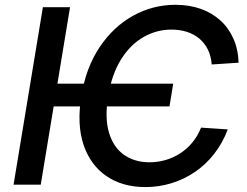

<svg xmlns="http://www.w3.org/2000/svg" viewBox="-20 -757 1013 787"><path d="M689.9 -414.1 674.8 -320.8H174.8L189.9 -414.1ZM958 -500 847.7 -492.7Q845.2 -527.3 832 -554Q818.8 -580.6 796.9 -598.9Q774.9 -617.2 745.8 -626.5Q716.8 -635.7 682.6 -635.7Q622.1 -635.7 568.4 -605.2Q514.6 -574.7 476.6 -514.2Q438.5 -453.6 423.3 -363.3Q408.7 -273.4 426.8 -213.1Q444.8 -152.8 488.5 -122.3Q532.2 -91.8 592.8 -91.8Q626 -91.8 657.7 -100.8Q689.5 -109.9 717.5 -127.7Q745.6 -145.5 767.8 -172.1Q790 -198.7 804.2 -233.9L913.6 -226.6Q892.6 -170.9 858.4 -127Q824.2 -83 779.5 -52.5Q734.9 -22 683.1 -6.1Q631.3 9.8 576.2 9.8Q481.9 9.8 416.3 -35.2Q350.6 -80.1 322.5 -163.6Q294.4 -247.1 313.5 -363.3Q332 -479 387.7 -562.7Q443.4 -646.5 524.4 -691.9Q605.5 -737.3 699.2 -737.3Q754.9 -737.3 801.3 -721.2Q847.7 -705.1 882.1 -674.3Q916.5 -643.6 936.3 -599.6Q956.1 -555.7 958 -500ZM267.1 -727.5 147 0H35.6L155.8 -727.5Z"/></svg>

Font: Inter Medium
Style: Italic
Weight: 500
Italic angle: -9.3988°
Designer: Rasmus Andersson
Foundry: rsms
Version: Version 4.001;git-66647c0bb